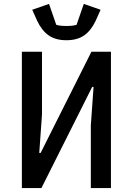

<svg xmlns="http://www.w3.org/2000/svg" viewBox="-20 -963 680 983"><path d="M92 -698H195V-377L181 -180H188L448 -698H548V0H445V-321L459 -518H452L192 0H92ZM170 -857 145 -913 231 -943 268 -836Q286 -830 320 -830Q354 -830 372 -836L409 -943L495 -913L470 -857Q446 -806 410.5 -781.5Q375 -757 320 -757Q265 -757 229.5 -781.5Q194 -806 170 -857Z"/></svg>

Font: Writer Medium
Style: Regular
Weight: 500
Monospace: yes
Designer: Mike Abbink, Paul van der Laan, Pieter van Rosmalen
Foundry: Bold Monday
Version: Version 2.001 2020